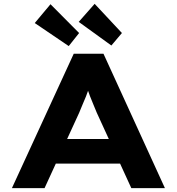

<svg xmlns="http://www.w3.org/2000/svg" viewBox="-20 -980 921 1000"><path d="M42 0 364 -700H519L839 0H664L484 -393Q475 -415 466 -436.5Q457 -458 449 -478.5Q441 -499 434 -520Q427 -541 421 -561L457 -562Q450 -540 443 -519Q436 -498 427.5 -477Q419 -456 410 -435.5Q401 -415 392 -392L212 0ZM192 -128 247 -256H631L665 -128ZM560 -743 390 -866 473 -960 615 -808ZM338 -740 161 -860 243 -958 392 -808Z"/></svg>

Font: Lexend Mega
Style: Bold
Weight: 700
Version: Version 1.007